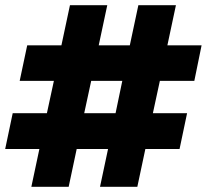

<svg xmlns="http://www.w3.org/2000/svg" viewBox="-36 -721 798 741"><path d="M714 -409H581L554 -284H686L657 -146H525L494 0H350L381 -146H260L229 0H85L116 -146H-16L13 -284H145L172 -409H40L69 -546H201L234 -701H378L345 -546H465L498 -701H643L610 -546H742ZM410 -284 436 -409H316L289 -284Z"/></svg>

Font: TypoPRO Montserrat
Style: Italic
Weight: 800
Italic angle: -11.3°
Designer: Julieta Ulanovsky
Foundry: Julieta Ulanovsky
Version: Version 6.001